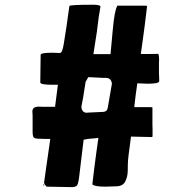

<svg xmlns="http://www.w3.org/2000/svg" viewBox="-20 -767 796 805"><path d="M198.2 -545.9 229 -544.9H231.4Q241.2 -544.9 247.1 -581.5Q252.9 -618.2 258.3 -652.8L271 -742.2Q277.8 -747.1 365.2 -747.1H371.6Q396.5 -747.1 401.4 -740.7Q393.6 -698.7 387.7 -646.5L386.2 -633.8Q385.3 -624.5 371.6 -540H443.4Q445.3 -554.7 452.6 -639.4Q460 -724.1 472.2 -743.2H590.3Q594.7 -743.2 596.7 -741.2Q587.4 -660.6 575.7 -577.6L570.3 -541L585 -540.5H601.1Q617.7 -540.5 623.5 -541H633.8L643.1 -541.5Q647 -538.6 647 -514.2L646.5 -506.3V-461.4L647.5 -434.6V-426.8Q647.5 -416 599.1 -416L562.5 -417.5H555.7L548.8 -368.2Q548.8 -367.2 548.3 -364.5Q547.9 -361.8 547.9 -360.4L543 -317.9H605.5Q618.2 -317.9 619.1 -316.4V-242.7L619.6 -229.5V-195.8Q618.7 -192.4 616.2 -192.4L529.3 -194.3Q516.1 -100.6 516.1 -81.1Q516.1 -61.5 515.6 -51.3Q515.1 -24.4 504.6 -5.1Q494.1 14.2 466.3 14.2L422.4 15.6Q375.5 15.6 367.2 5.9Q367.2 4.4 373 -43.5L376 -67.4Q383.3 -125.5 392.6 -189Q380.4 -187 364 -186Q347.7 -185.1 330.6 -181.2L311.5 -22.5Q307.6 9.3 299.8 13.4Q292 17.6 283.2 17.6L175.3 15.6Q171.9 10.7 168.5 8.3L169.4 7.8L164.6 0Q168 -27.8 173.8 -65.9L190.9 -184.6H167Q130.9 -184.6 123.8 -188.5Q116.7 -192.4 116.7 -214.4V-282.7L115.7 -299.3Q115.7 -319.8 142.1 -319.8L158.2 -319.3H210.9L222.7 -411.6H200.2Q148.9 -411.6 148.9 -421.4L150.4 -537.1Q150.4 -545.9 198.2 -545.9ZM414.1 -440.4 356 -443.4H350.1L338.9 -423.8Q338.4 -420.9 328.1 -355.5L321.3 -320.3Q321.8 -297.9 340.3 -294.4H344.7L348.1 -294.9L413.1 -297.9Q428.7 -298.8 431.6 -314L449.2 -416Q446.3 -440.4 424.3 -440.4ZM168 8.3 160.6 10.7Q160.6 6.3 162.4 6.3Q164.1 6.3 168 8.3Z"/></svg>

Font: Bowlby One
Style: Regular
Weight: 400
Designer: vernon adams
Foundry: vernon adams
Version: Version 1.001